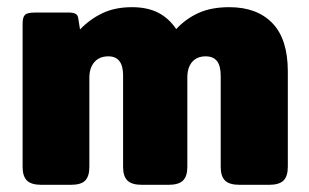

<svg xmlns="http://www.w3.org/2000/svg" viewBox="-20 -515 860 535"><path d="M43 -50V-449Q43 -467 49.5 -473.5Q56 -480 77 -480H172Q184 -480 190.5 -476.5Q197 -473 198 -464L203 -433Q231 -462 266 -478.5Q301 -495 348 -495Q390 -495 420 -480Q450 -465 471 -434Q498 -463 533.5 -479Q569 -495 619 -495Q696 -495 739 -450.5Q782 -406 782 -316V-50Q782 -24 770 -12Q758 0 729 0H648Q619 0 607 -12Q595 -24 595 -50V-303Q595 -332 584.5 -345Q574 -358 553 -358Q529 -358 515.5 -342.5Q502 -327 502 -299V-50Q502 -24 490 -12Q478 0 449 0H376Q347 0 335 -12Q323 -24 323 -50V-305Q323 -358 282 -358Q257 -358 243 -342Q229 -326 229 -298V-50Q229 -24 217.5 -12Q206 0 177 0H96Q67 0 55 -12Q43 -24 43 -50Z"/></svg>

Font: Mitr SemiBold
Style: Regular
Weight: 600
Designer: Thanarat Vachiruckul
Foundry: Cadson Demak
Version: Version 1.003